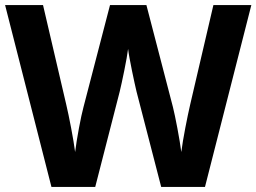

<svg xmlns="http://www.w3.org/2000/svg" viewBox="-20 -734 1007 754"><path d="M967 -714H818L727 -324C716 -277 698 -186 692 -137C686 -185 668 -279 659 -314L555 -714H412L308 -314C298 -278 281 -187 275 -137C269 -185 251 -278 240 -324L149 -714H0L182 0H354L450 -374C458 -406 479 -506 483 -542C487 -506 509 -404 516 -375L613 0H785Z"/></svg>

Font: Noto Sans Adlam
Style: Bold
Weight: 700
Designer: Mark Jamra, Neil Patel
Foundry: JamraPatel LLC
Version: Version 3.001